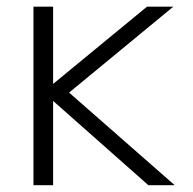

<svg xmlns="http://www.w3.org/2000/svg" viewBox="-20 -542 566 563"><path d="M135.7 -295.9 411.1 -522.5H488.3L182.6 -270.5L492.2 1H415L135.7 -246.1V1H78.1V-522.5H135.7Z"/></svg>

Font: Gen Shin Gothic Light
Style: Regular
Weight: 200
Designer: [Source Han Sans]
Ryoko NISHIZUKA  (kana & ideographs); Paul D. Hunt (Latin, Greek & Cyrillic); Wenlong ZHANG  (bopomofo
Version: Version 1.002.20150607